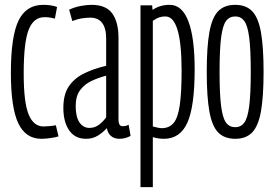

<svg xmlns="http://www.w3.org/2000/svg" viewBox="-20 -564 1135 794"><path d="M25 -263Q25 -413 56.5 -478.5Q88 -544 159 -544Q173 -544 188.5 -542Q204 -540 216 -535L207 -487Q186 -493 164 -493Q119 -493 98.5 -441Q78 -389 78 -260Q78 -140 98.5 -90.5Q119 -41 160 -41Q170 -41 185.5 -42.5Q201 -44 211 -46L222 0Q210 4 189 7Q168 10 151 10Q86 10 55.5 -54.5Q25 -119 25 -263Z M242 -118Q242 -174 265 -207.5Q288 -241 328 -260.5Q368 -280 419 -292V-406Q419 -447 402.5 -469Q386 -491 353 -491Q340 -491 321.5 -488.5Q303 -486 279 -477L266 -524Q290 -535 314.5 -539.5Q339 -544 358 -544Q419 -544 444.5 -508Q470 -472 470 -408V-73Q470 -55 474.5 -48.5Q479 -42 487 -42Q500 -42 512 -48L520 -2Q498 10 474 10Q452 10 438.5 -2Q425 -14 422 -34Q404 -15 383.5 -2.5Q363 10 336 10Q290 10 266 -25Q242 -60 242 -118ZM293 -125Q293 -81 308.5 -58Q324 -35 350 -35Q373 -35 391 -49.5Q409 -64 419 -79V-251Q388 -243 359 -229.5Q330 -216 311.5 -191.5Q293 -167 293 -125Z M561 210V-542H609L611 -523Q641 -544 682 -544Q733 -544 759 -476Q785 -408 785 -278Q785 -124 755 -57Q725 10 658 10Q648 10 636.5 8.5Q625 7 612 3V210ZM649 -34Q680 -34 698 -55.5Q716 -77 723.5 -129.5Q731 -182 731 -272Q731 -496 664 -496Q650 -496 639 -492.5Q628 -489 612 -478V-41Q637 -34 649 -34Z M835 -267Q835 -371 846 -431.5Q857 -492 882.5 -518Q908 -544 953 -544Q997 -544 1022.5 -518Q1048 -492 1059 -431.5Q1070 -371 1070 -267Q1070 -163 1059 -102.5Q1048 -42 1022.5 -16Q997 10 953 10Q908 10 882.5 -16Q857 -42 846 -102.5Q835 -163 835 -267ZM888 -267Q888 -174 894.5 -124.5Q901 -75 915 -56.5Q929 -38 953 -38Q976 -38 990 -56.5Q1004 -75 1010.5 -124.5Q1017 -174 1017 -267Q1017 -360 1010.5 -409.5Q1004 -459 990 -477.5Q976 -496 953 -496Q929 -496 915 -477.5Q901 -459 894.5 -409.5Q888 -360 888 -267Z"/></svg>

Font: Georama Extra Condensed Light
Style: Regular
Weight: 300
Width: 2
Designer: Jean-Baptiste Levee
Foundry: Production Type
Version: Version 1.000